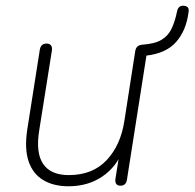

<svg xmlns="http://www.w3.org/2000/svg" viewBox="-20 -642 679 670"><path d="M219 8Q167 8 131 -13.5Q95 -35 80 -78.5Q65 -122 75 -189L119 -469Q121 -480 127 -485Q133 -490 143 -490Q153 -490 158 -483.5Q163 -477 161 -465L117 -188Q104 -109 130.5 -70Q157 -31 220 -31Q303 -31 352 -83Q401 -135 414 -220L452 -464Q454 -475 460 -480Q466 -485 476 -486Q520 -489 543.5 -503Q567 -517 579 -542.5Q591 -568 598 -603Q602 -622 619 -622Q629 -622 634.5 -617Q640 -612 638 -600Q630 -536 595 -496Q560 -456 491 -448L423 -15Q420 6 400 6Q390 6 385.5 -0.5Q381 -7 383 -19L399 -120H410Q387 -60 337 -26Q287 8 219 8Z"/></svg>

Font: Nunito ExtraLight
Style: Italic
Weight: 200
Italic angle: -9°
Designer: Vernon Adams
Foundry: Vernon Adams
Version: Version 3.602